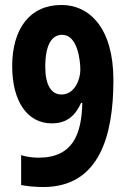

<svg xmlns="http://www.w3.org/2000/svg" viewBox="-20 -742 510 772"><path d="M154 10C381 10 436 -199 436 -420C436 -628 341 -722 227 -722C99 -722 29 -625 29 -476C29 -336 89 -246 188 -246C253 -246 284 -281 306 -328H311C308 -204 274 -108 135 -108C110 -108 85 -112 65 -118V2C88 7 127 10 154 10ZM227 -362C187 -362 162 -399 162 -473C162 -569 192 -602 230 -602C291 -602 303 -502 303 -461C303 -422 280 -362 227 -362Z"/></svg>

Font: Noto Sans Tamil ExtraCondensed
Style: Bold
Weight: 700
Width: 2
Designer: Jelle Bosma - Monotype Design Team
Foundry: Monotype Imaging Inc.
Version: Version 2.004